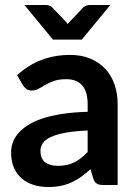

<svg xmlns="http://www.w3.org/2000/svg" viewBox="-20 -743 548 771"><path d="M332 -219Q278.5 -216.5 242 -209.8Q205.5 -203 183.5 -192.5Q161.5 -182 152 -168Q142.5 -154 142.5 -137.5Q142.5 -105 161.8 -91Q181 -77 212 -77Q250 -77 277.8 -90.8Q305.5 -104.5 332 -132.5ZM49 -441.5Q137.5 -522.5 262 -522.5Q307 -522.5 342.5 -507.8Q378 -493 402.5 -466.8Q427 -440.5 439.8 -404Q452.5 -367.5 452.5 -324V0H396.5Q379 0 369.5 -5.2Q360 -10.5 354.5 -26.5L343.5 -63.5Q324 -46 305.5 -32.8Q287 -19.5 267 -10.5Q247 -1.5 224.2 3.2Q201.5 8 174 8Q141.5 8 114 -0.8Q86.5 -9.5 66.5 -27Q46.5 -44.5 35.5 -70.5Q24.5 -96.5 24.5 -131Q24.5 -150.5 31 -169.8Q37.5 -189 52.2 -206.5Q67 -224 90.5 -239.5Q114 -255 148.2 -266.5Q182.5 -278 228 -285.2Q273.5 -292.5 332 -294V-324Q332 -375.5 310 -400.2Q288 -425 246.5 -425Q216.5 -425 196.8 -418Q177 -411 162 -402.2Q147 -393.5 134.8 -386.5Q122.5 -379.5 107.5 -379.5Q94.5 -379.5 85.5 -386.2Q76.5 -393 71 -402ZM423 -723 308.5 -584H192.5L78 -723H163.5Q171 -723 177.8 -720.5Q184.5 -718 188.5 -714.5L241.5 -659Q244 -656.5 246.8 -653.2Q249.5 -650 252.5 -646.5Q255 -650 257.8 -653.2Q260.5 -656.5 263 -659L315.5 -714.5Q319.5 -717.5 326.5 -720.2Q333.5 -723 340.5 -723Z"/></svg>

Font: Lato 2
Style: Bold
Weight: 700
Designer: Lukasz Dziedzic with Adam Twardoch and Botio Nikoltchev
Foundry: tyPoland Lukasz Dziedzic
Version: Version 2.015; 2015-08-06; http://www.latofonts.com/